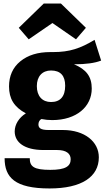

<svg xmlns="http://www.w3.org/2000/svg" viewBox="-20 -842 591 1084"><path d="M276 -712 409 -620 465 -685 324 -822H227L86 -685L142 -620ZM514 -617C434 -569 374 -548 280 -548C275 -548 269 -548 264 -548C194 -548 138 -531 95 -496C52 -461 31 -413 31 -354C31 -285 59 -238 126 -202C87 -178 63 -139 63 -100C63 -39 117 5 226 5H303C354 5 379 25 379 57C379 96 351 117 264 117C170 117 148 98 148 51H6C6 160 64 222 260 222C440 222 538 157 538 46C538 -42 458 -108 335 -108H255C208 -108 197 -120 197 -140C197 -152 203 -165 214 -170C233 -166 254 -164 275 -164C412 -164 498 -240 498 -342C498 -410 467 -450 398 -479C465 -479 516 -486 551 -500ZM268 -444C321 -444 348 -415 348 -358C348 -297 320 -266 268 -266C219 -266 188 -299 188 -356C188 -411 219 -444 268 -444Z"/></svg>

Font: Fira Sans
Style: Bold
Weight: 700
Designer: Carrois Corporate & Edenspiekermann AG
Foundry: Carrois Corporate GbR & Edenspiekermann AG
Version: Version 4.203